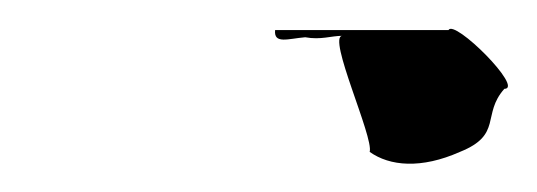

<svg xmlns="http://www.w3.org/2000/svg" viewBox="-20 -314 375 134"><path d="M172 -293C171 -283 181 -287 193 -288C204 -286 211 -289 219 -289C208 -289 241 -218 238 -208C252 -198 274 -196 301 -208C331 -220 316 -234 332 -252C346 -252 297 -301 293 -293Z"/></svg>

Font: bitstorm
Style: ultextobl
Weight: 400
Version: Version 0.2